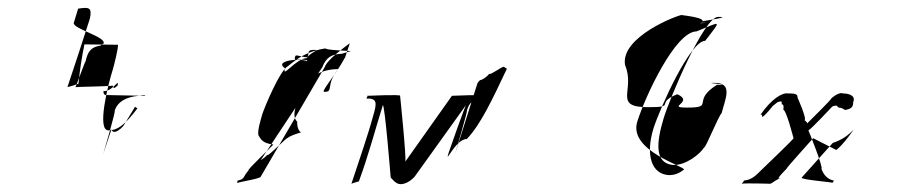

<svg xmlns="http://www.w3.org/2000/svg" viewBox="-20 -462 2345 489"><path d="M168 -404C163 -389 256 -367 243 -350C242 -352 238 -346 236 -346C213 -342 204 -333 198 -306C195 -302 174 -242 172 -240C174 -241 264 -242 267 -244C270 -227 283 -254 278 -239C287 -270 268 -228 244 -230C242 -224 246 -223 247 -220L350 -218C348 -222 339 -218 333 -218C302 -215 280 -204 272 -180C276 -182 243 -70 243 -70L264 -133C264 -130 267 -126 271 -126C277 -126 286 -132 294 -141L324 -190L330 -186C298 -144 280 -130 256 -130C226 -130 255 -246 267 -284C269 -290 283 -344 280 -348L195 -349C188 -315 183 -281 180 -250C186 -250 149 -238 152 -241C172 -300 190 -356 209 -415C215 -444 206 -444 179 -440Z M585 -2 584 5C581 2 642 -6 644 -12L807 -291C813 -310 858 -342 871 -352L859 -316C833 -268 796 -228 806 -228C831 -228 808 -244 841 -286C802 -286 762 -268 750 -230C748 -224 716 -170 737 -152C736 -138 742 -126 747 -125C734 -121 718 -116 712 -110C714 -116 658 -58 661 -68C656 -62 649 -57 644 -54L801 -291C811 -317 826 -324 850 -325L874 -332C874 -332 801 -335 810 -339C764 -332 738 -314 714 -294C693 -284 653 -187 648 -171C642 -150 636 -130 638 -118C644 -108 648 -97 676 -94C680 -96 607 -28 613 -28C598 -12 605 -6 585 -2ZM706 -288C671 -312 772 -314 762 -306C741 -315 726 -301 732 -319C734 -324 745 -317 763 -316C769 -329 760 -335 782 -335C795 -335 766 -326 762 -314C734 -314 697 -260 706 -288Z M913 -211C941 -212 940 -200 931 -169C916 -114 894 -52 875 6C879 4 894 0 894 0C919 -68 935 -130 955 -194C960 -197 975 -10 975 -10C979 -6 988 7 1000 7C1008 7 1021 4 1036 -12L1168 -196C1166 -198 1123 -74 1123 -74C1111 -36 1139 -108 1169 -108C1205 -146 1234 -209 1271 -287L1263 -292C1257 -292 1229 -270 1226 -274C1219 -265 1207 -258 1203 -258C1200 -256 1197 -252 1196 -250L1139 -70C1139 -70 1172 -182 1169 -180C1176 -204 1186 -208 1211 -211C1215 -214 1213 -218 1213 -218C1217 -222 1131 -218 1131 -218L1012 -50C1016 -54 999 -218 999 -218C1003 -222 915 -218 915 -218C919 -222 913 -211 913 -211Z M1572 -296C1599 -232 1539 -189 1631 -189C1705 -189 1646 -199 1705 -222C1750 -202 1674 -188 1730 -188C1802 -188 1739 -204 1806 -246C1854 -246 1764 -251 1800 -251C1848 -251 1827 -210 1818 -174C1809 -165 1778 -86 1773 -86C1764 -71 1726 -39 1692 -42C1648 -48 1651 -97 1670 -160C1686 -213 1773 -419 1809 -419C1857 -419 1727 -404 1763 -404C1811 -404 1726 -402 1762 -402C1796 -418 1701 -424 1717 -424C1707 -424 1559 -368 1572 -296ZM1603 -152C1623 -216 1700 -382 1754 -382C1818 -408 1819 -414 1776 -358C1738 -358 1662 -190 1644 -134C1624 -67 1639 -19 1683 -16C1698 -16 1709 -20 1722 -30C1726 -38 1580 -78 1603 -152Z M1917 -170C1922 -172 1921 -164 1921 -164C1928 -166 1948 -192 1948 -192C1959 -201 1961 -203 1965 -203C1974 -206 1970 -199 1971 -196C1978 -198 1975 -182 1975 -182C1982 -184 2001 -110 2001 -110C2006 -112 1917 -27 1917 -27C1900 -9 1889 -3 1872 -2C1879 -4 1869 6 1869 6C1876 4 1942 6 1942 6C1948 4 1961 -8 1969 -8C1959 -8 1961 -7 1964 -10C1965 -14 1974 -22 1983 -32C1983 -35 2048 -106 2051 -110L2110 -80C2127 -94 2142 -114 2154 -132C2140 -117 2125 -106 2101 -98L2022 -10C2016 -4 2107 2 2100 4L2104 -2C2094 -4 2080 -10 2072 -32C2078 -34 2039 -130 2039 -130C2045 -132 2099 -190 2099 -190C2106 -194 2102 -192 2104 -192C2113 -195 2111 -191 2116 -188C2129 -187 2129 -182 2133 -182C2150 -185 2153 -191 2153 -202C2160 -218 2143 -224 2127 -224C2122 -227 2108 -222 2096 -210C2102 -213 2034 -146 2034 -146C2040 -148 2029 -156 2029 -156C2036 -158 2011 -214 2011 -214C2013 -224 1999 -224 1988 -224C1972 -227 1945 -210 1917 -170Z"/></svg>

Font: Zinc
Style: Obl
Weight: 400
Version: Version 1